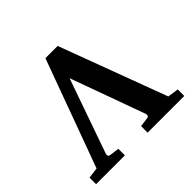

<svg xmlns="http://www.w3.org/2000/svg" viewBox="-165 -871 1056 1056"><g transform="rotate(-45 363.0 -343.5)"><path d="M20 -50.8 83 -59.1 313 -687H408.2L642.1 -60.1L706.1 -50.8V0H420.9V-50.8L477.1 -58.1Q485.4 -59.6 487.5 -66.9Q489.7 -74.2 486.8 -80.1L329.1 -515.1L175.8 -79.1Q170.9 -60.5 189.9 -58.1L244.1 -50.8V0H20Z"/></g></svg>

Font: Veleka
Style: Bold
Weight: 700
Designer: Stefan Peev, Context Ltd, 2016; SIL International, 1997-2014.
Foundry: Stefan Peev, Context Ltd, 2016
Version: Version 1.000